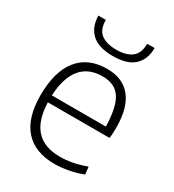

<svg xmlns="http://www.w3.org/2000/svg" viewBox="-185 -869 894 985"><g transform="rotate(30 261.5 -377.0)"><path d="M291 9Q174 9 113.5 -59.5Q53 -128 53 -260Q53 -401 112 -475Q171 -549 283 -549Q376 -549 424.5 -488.5Q473 -428 473 -311Q473 -267 469 -248H104Q110 -37 296 -37Q332 -37 369.5 -44Q407 -51 450 -67L455 -23Q418 -8 373.5 0.5Q329 9 291 9ZM282 -504Q198 -504 153.5 -449.5Q109 -395 104 -289H424Q421 -404 388 -454Q355 -504 282 -504ZM273 -620Q188 -620 147.5 -658Q107 -696 106 -763H150Q150 -706 182 -681.5Q214 -657 273 -657Q330 -657 362.5 -681.5Q395 -706 395 -763H439Q439 -696 398.5 -658Q358 -620 273 -620Z"/></g></svg>

Font: Encode Sans Normal
Style: ExtraLight
Weight: 200
Designer: Pablo Impallari, Andres Torresi
Foundry: Pablo Impallari, Andres Torresi
Version: Version 1.000; ttfautohint (v1.00) -l 8 -r 50 -G 200 -x 14 -